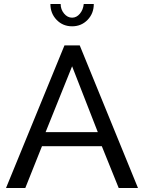

<svg xmlns="http://www.w3.org/2000/svg" viewBox="-20 -936 717 956"><path d="M397 -916H447Q447 -869 416 -837Q385 -805 339 -805Q293 -805 262 -837Q231 -869 231 -916H282Q282 -889 299 -868.5Q316 -848 339 -848Q361 -848 377.5 -867.5Q394 -887 397 -916ZM301 -710H377L667 0H571L487 -208H189L106 0H10ZM467 -278 339 -606 207 -278Z"/></svg>

Font: Raleway-v4020 Medium
Style: Regular
Weight: 500
Designer: Matt McInerney, Pablo Impallari, Rodrigo Fuenzalida
Foundry: Matt McInerney, Pablo Impallari, Rodrigo Fuenzalida
Version: Version 4.020;PS 004.020;hotconv 1.0.88;makeotf.lib2.5.64775